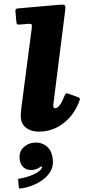

<svg xmlns="http://www.w3.org/2000/svg" viewBox="-129 -820 609 1239"><g transform="rotate(-5 175.0 -200.5)"><path d="M339 -739 212 -151Q209 -139 209 -131Q209 -117 221.5 -117Q249.5 -117 285 -188Q292 -201.5 296.2 -205.2Q300.5 -209 316 -202L368 -178Q379.5 -172.5 382.8 -168.2Q386 -164 380.5 -152Q341.5 -69 273.5 -22Q205.5 25 125.5 25Q64.5 25 29.2 -2Q-6 -29 -6 -74Q-6 -88.5 -3.2 -107Q-0.5 -125.5 3 -140L113 -639Q117 -656.5 116.8 -665.8Q116.5 -675 92 -675H44.5Q29 -675 24 -677.8Q19 -680.5 19 -696V-760.5Q19 -772.5 22.2 -776.2Q25.5 -780 37 -780H307Q338 -780 341.2 -771Q344.5 -762 339 -739ZM-37 185.5Q-37 142.5 -6.5 117.2Q24 92 65 92Q92.5 92 118 104Q143.5 116 159.8 143Q176 170 176 215.5Q176 254.5 155.5 284.2Q135 314 102 334.5Q69 355 30.8 366Q-7.5 377 -43 379Q-53.5 379.5 -56 377.5Q-58.5 375.5 -58.5 365V322.5Q-58.5 315.5 -55.8 315.5Q-53 315.5 -46.5 315Q-23 313 5.2 307Q33.5 301 58.5 290.5Q83.5 280 97 264.5Q107 253 101.5 250.8Q96 248.5 87 254Q77.5 259.5 65.8 263Q54 266.5 38.5 266.5Q3.5 266.5 -16.8 245Q-37 223.5 -37 185.5Z"/></g></svg>

Font: Besley* Fatface
Style: Italic
Weight: 900
Italic angle: -13°
Designer: Owen Earl
Foundry: indestructible type*
Version: Version 3.000; ttfautohint (v1.8.3)